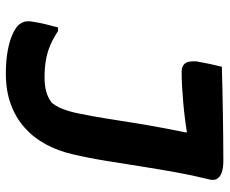

<svg xmlns="http://www.w3.org/2000/svg" viewBox="-82 -662 765 640"><g transform="rotate(90 300.0 -342.5)"><path d="M239 -109Q265 -109 285.5 -114.5Q306 -120 323 -133Q332 -144 338.5 -157.5Q345 -171 350 -187.5Q355 -204 359 -224Q368 -267 375 -311.5Q382 -356 389.5 -403Q397 -450 406.5 -501Q416 -552 428 -609L443 -565L400 -600L449 -588Q414 -582 383.5 -578Q353 -574 325 -571.5Q297 -569 270.5 -567.5Q244 -566 219 -566Q206 -566 197.5 -572Q189 -578 186.5 -589Q184 -600 185 -615Q189 -638 193.5 -659Q198 -680 203 -700Q243 -701 282.5 -702Q322 -703 360.5 -703.5Q399 -704 438.5 -704.5Q478 -705 516 -705Q541 -705 556 -699.5Q571 -694 577 -683Q583 -672 578 -656Q564 -599 554 -542.5Q544 -486 535 -429.5Q526 -373 517 -316.5Q508 -260 495 -204Q484 -155 462 -114Q440 -73 406.5 -43Q373 -13 328 3.5Q283 20 226 20Q183 20 150.5 14Q118 8 96.5 -1.5Q75 -11 64 -22Q59 -28 55.5 -35Q52 -42 51.5 -51Q51 -60 53 -71Q57 -96 62 -115.5Q67 -135 72 -154H84Q108 -138 131.5 -128Q155 -118 181 -113.5Q207 -109 239 -109Z"/></g></svg>

Font: Rec Mono Semicasual
Style: Bold Italic
Weight: 700
Italic angle: -10°
Version: Version 1.085; ttfautohint (v1.8.4.7-5d5b)